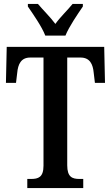

<svg xmlns="http://www.w3.org/2000/svg" viewBox="-20 -951 561 971"><path d="M209 -771H311C329 -816 373 -880 399 -918V-931H347C323 -901 284 -864 260 -830C235 -864 197 -901 172 -931H121V-918C147 -880 192 -816 209 -771ZM118 0H401V-46H382C346 -46 320 -55 320 -115V-660H387C435 -660 450 -626 454 -582L460 -532H511L507 -714H14L10 -532H61L67 -582C71 -626 86 -660 133 -660H200V-113C200 -54 173 -46 137 -46H118Z"/></svg>

Font: Noto Serif Lao ExtraCondensed SemiBold
Style: Regular
Weight: 600
Width: 2
Designer: Monotype Design Team
Foundry: Monotype Imaging Inc.
Version: Version 2.003